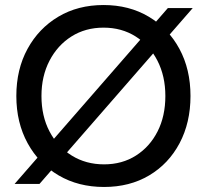

<svg xmlns="http://www.w3.org/2000/svg" viewBox="-20 -732 825 764"><path d="M38 0 648 -700H747L137 0ZM394 12Q292 12 213.5 -34Q135 -80 90 -162Q45 -244 45 -350Q45 -456 89.5 -537.5Q134 -619 212 -665.5Q290 -712 392 -712Q494 -712 572 -665.5Q650 -619 694 -537.5Q738 -456 738 -350Q738 -244 694.5 -162Q651 -80 573.5 -34Q496 12 394 12ZM394 -78Q466 -78 521 -113Q576 -148 607 -209Q638 -270 638 -350Q638 -429 606.5 -490.5Q575 -552 519.5 -587Q464 -622 392 -622Q320 -622 264.5 -587Q209 -552 177 -490.5Q145 -429 145 -350Q145 -270 177 -209Q209 -148 265.5 -113Q322 -78 394 -78Z"/></svg>

Font: Figtree Light Medium
Style: Regular
Weight: 500
Version: Version 2.001;gftools[0.9.30]